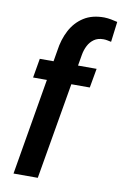

<svg xmlns="http://www.w3.org/2000/svg" viewBox="-86 -812 552 863"><g transform="rotate(10 189.5 -381.0)"><path d="M149.4 0H38.6L136.7 -578.6Q143.6 -629.9 165.5 -671.6Q187.5 -713.4 225.6 -737.8Q263.7 -762.2 319.3 -761.7Q335 -761.2 349.6 -758.5Q364.3 -755.9 379.4 -752L367.7 -659.2Q358.9 -661.1 350.1 -662.8Q341.3 -664.6 332 -664.6Q306.6 -664.6 289.6 -652.6Q272.5 -640.6 262.5 -621.1Q252.4 -601.6 248.5 -578.6ZM324.7 -528.3 309.1 -440.4H50.3L65.4 -528.3Z"/></g></svg>

Font: Roboto Condensed Medium
Style: Italic
Weight: 500
Italic angle: -12°
Designer: Christian Robertson
Foundry: Google
Version: Version 3.0; 2020